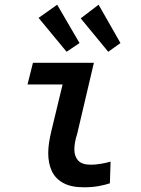

<svg xmlns="http://www.w3.org/2000/svg" viewBox="-20 -789 600 816"><path d="M336 7Q282 7 248.5 -11.5Q215 -30 200 -62.5Q185 -95 185 -138Q185 -160 188.5 -183Q192 -206 198 -231L246 -430H97L120 -522H379L308 -220Q302 -202 299 -185Q296 -168 296 -154Q296 -125 312 -107Q328 -89 366 -89Q385 -89 406.5 -92.5Q428 -96 450 -102L447 -10Q426 -3 399 2Q372 7 336 7ZM263 -569 144 -713 223 -769 318 -606ZM440 -569 323 -711 399 -769 492 -606Z"/></svg>

Font: Ubuntu Sans Mono Medium
Style: Italic
Weight: 500
Italic angle: -13.5°
Monospace: yes
Designer: Dalton Maag Ltd
Foundry: Dalton Maag Ltd
Version: Version 1.006